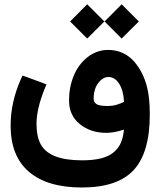

<svg xmlns="http://www.w3.org/2000/svg" viewBox="-20 -624 729 873"><path d="M661.1 -103.5Q661.1 69.8 587.9 149.2Q514.6 228.5 352.1 228.5Q195.3 228.5 111.8 157.2Q28.3 85.9 28.3 -52.7Q28.3 -159.2 74.7 -263.7L82.5 -280.3L99.6 -274.4L172.4 -247.6L191.4 -240.2L183.6 -221.7Q146 -129.4 146 -61Q146 -3.4 165.3 32.2Q184.6 67.9 230.7 86.4Q276.9 105 354 105Q405.3 105 441.4 95.5Q477.5 85.9 498.8 66.9Q520 47.9 530.3 23.4Q540.5 -1 543.5 -34.7Q500 -20 462.4 -20Q392.6 -20 343.3 -59.3Q293.9 -98.6 293.9 -168Q293.9 -227.1 314.9 -278.8Q335.9 -330.6 377.7 -363.8Q419.4 -397 472.7 -397Q508.3 -397 538.6 -382.8Q568.8 -368.7 590.1 -344Q611.3 -319.3 626 -290Q640.6 -260.7 648.9 -226.6Q661.1 -178.7 661.1 -103.5ZM405.8 -174.8Q405.8 -158.7 419.2 -150.4Q432.6 -142.1 468.3 -142.1Q491.7 -142.1 511 -147.9Q530.3 -153.8 543.9 -161.1Q541.5 -211.9 522 -242.9Q502.4 -273.9 473.1 -273.9Q447.8 -273.9 426.8 -246.6Q405.8 -219.2 405.8 -174.8ZM533.2 -604.5 611.3 -526.4 533.2 -448.7 455.6 -526.4ZM376.5 -604.5 454.6 -526.4 376.5 -448.7 298.8 -526.4Z"/></svg>

Font: Samim FD-WOL
Style: Bold-FD-WOL
Weight: 700
Foundry: DejaVu fonts team - Redesigned by Saber Rastikerdar
Version: Version 4.0.5